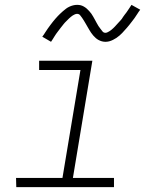

<svg xmlns="http://www.w3.org/2000/svg" viewBox="-20 -770 640 790"><path d="M449 0H47L46 -38H237L311 -482H141V-520H360L280 -38H449ZM414 -598Q406 -598 399 -600Q392 -602 385.5 -605.5Q379 -609 374 -613.5Q369 -618 364 -623.5Q359 -629 355 -635Q351 -641 347.5 -647Q344 -653 340.5 -659Q337 -665 333 -672Q329 -679 325 -685.5Q321 -692 317.5 -697Q314 -702 309.5 -707.5Q305 -713 297 -713Q293 -713 288 -711Q283 -709 279.5 -706.5Q276 -704 272 -701Q268 -698 264 -694Q260 -690 257.5 -687.5Q255 -685 252.5 -682.5Q250 -680 247 -677Q244 -674 241.5 -670.5Q239 -667 236 -663.5Q233 -660 230 -656Q227 -652 224 -648Q221 -644 217.5 -639.5Q214 -635 210.5 -630Q207 -625 204 -620Q201 -615 197.5 -609.5Q194 -604 190 -598L154 -619Q161 -628 166 -636.5Q171 -645 177 -653Q183 -661 188 -668Q193 -675 198 -681Q203 -687 208 -693Q213 -699 218 -704Q223 -709 227.5 -713.5Q232 -718 239 -724Q246 -730 252 -734.5Q258 -739 265.5 -742.5Q273 -746 281 -748Q289 -750 297 -750Q305 -750 311.5 -748.5Q318 -747 325 -743Q332 -739 337 -734.5Q342 -730 347 -724.5Q352 -719 356 -713.5Q360 -708 363.5 -701.5Q367 -695 370.5 -689Q374 -683 377.5 -676Q381 -669 385 -663Q389 -657 393 -652Q397 -647 401.5 -641Q406 -635 414 -635Q418 -635 423 -637.5Q428 -640 431 -642Q434 -644 438 -647Q442 -650 446.5 -654.5Q451 -659 453 -661Q455 -663 457.5 -666Q460 -669 463 -672Q466 -675 468.5 -678Q471 -681 474.5 -684.5Q478 -688 481 -692Q484 -696 486.5 -700.5Q489 -705 493 -709.5Q497 -714 500 -718.5Q503 -723 506.5 -728Q510 -733 513.5 -738.5Q517 -744 521 -750L557 -730Q550 -721 544.5 -712Q539 -703 533.5 -695.5Q528 -688 522.5 -681Q517 -674 512 -667.5Q507 -661 502 -655.5Q497 -650 492.5 -645Q488 -640 483.5 -635Q479 -630 472 -624Q465 -618 459 -614Q453 -610 445 -606Q437 -602 429.5 -600Q422 -598 414 -598Z"/></svg>

Font: Iosevka XLt Ex Obl
Style: Regular
Weight: 200
Width: 7
Italic angle: -9°
Monospace: yes
Designer: Belleve Invis
Foundry: Belleve Invis
Version: Version 32.5.0; ttfautohint (v1.8.4)